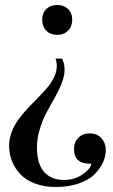

<svg xmlns="http://www.w3.org/2000/svg" viewBox="-20 -685 454 771"><path d="M128.4 -93.3Q128.4 -129.9 139.9 -167Q151.4 -204.1 167.5 -234.4Q183.6 -264.6 200 -293Q216.3 -321.3 227.8 -350.6Q239.3 -379.9 239.3 -404.8Q239.3 -428.2 229.5 -449.7H203.1Q208 -435.1 208 -419.9Q208 -397.9 197.5 -375.7Q187 -353.5 170.2 -333.5Q153.3 -313.5 132.8 -293Q112.3 -272.5 91.8 -250.5Q71.3 -228.5 54.4 -205.8Q37.6 -183.1 27.1 -155.5Q16.6 -127.9 16.6 -99.6Q16.6 -66.4 28.6 -36.9Q40.5 -7.3 63 15.9Q85.4 39.1 121.8 52.5Q158.2 65.9 203.6 65.9Q256.3 65.9 297.1 51.5Q337.9 37.1 360.4 14.2Q382.8 -8.8 393.8 -33.4Q404.8 -58.1 404.8 -82.5Q404.8 -110.4 387.5 -129.9Q370.1 -149.4 340.8 -149.4Q312 -149.4 294.7 -131.8Q277.3 -114.3 277.3 -87.4Q277.3 -27.8 339.8 -27.8H346.7V-24.9Q341.3 -4.4 309.6 16.6Q277.8 37.6 236.8 37.6Q185.1 37.6 156.7 4.9Q128.4 -27.8 128.4 -93.3ZM270 -606.4Q270 -578.6 253.2 -561.8Q236.3 -544.9 210 -544.9Q182.6 -544.9 166 -561.8Q149.4 -578.6 149.4 -606.4Q149.4 -632.8 166 -648.9Q182.6 -665 210 -665Q236.3 -665 253.2 -648.9Q270 -632.8 270 -606.4Z"/></svg>

Font: VidalokaRegular
Style: Regular
Weight: 400
Designer: Cyreal (www.cyreal.org)
Foundry: Cyreal (www.cyreal.org)
Version: Version 1.000